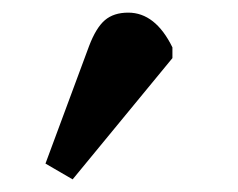

<svg xmlns="http://www.w3.org/2000/svg" viewBox="-20 -781 377 304"><path d="M95 -497 52 -522 121 -708Q132 -737 146 -749Q160 -761 183 -761Q226 -761 253 -706V-689Z"/></svg>

Font: Literata 7pt
Style: Bold
Weight: 700
Designer: Latin by Veronika Burian and Jose Scaglione. Greek by Irene Vlachou. Cyrillic by Vera Evstafieva.
Foundry: TypeTogether
Version: Version 3.002